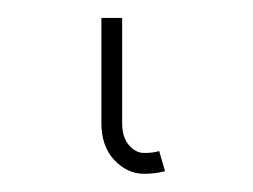

<svg xmlns="http://www.w3.org/2000/svg" viewBox="-20 23 277 210"><path d="M90.9 42.6ZM137.8 213.1Q119 213.1 104.8 197.8Q90.9 182.9 90.9 157.7V42.6H113.6V157.7Q113.6 172.9 120.9 181.6Q128.2 190.3 137.8 190.3Q147.7 190.3 154.1 188.2L160.5 210.2Q149.9 213.1 137.8 213.1Z"/></svg>

Font: Linik Sans Thin
Style: Regular
Weight: 100
Designer: Fonts by Rasmus Andersson / Changes by Cristiano Sobral with parts from Marc Monis
Foundry: rsms
Version: Version 3.020; ttfautohint (v1.6)